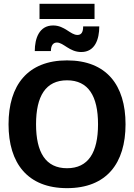

<svg xmlns="http://www.w3.org/2000/svg" viewBox="-20 -980 707 1012"><path d="M478.3 -880V-960H188.3V-880ZM248.3 -710.8C248.3 -742.5 261.7 -755.8 280 -755.8C315 -755.8 345.8 -705.8 408.3 -705.8C480.8 -705.8 503.3 -773.3 503.3 -840.8H418.3C418.3 -810.8 409.2 -795.8 388.3 -795.8C350.8 -795.8 321.7 -845.8 260 -845.8C186.7 -845.8 163.3 -777.5 163.3 -710.8ZM333.3 11.7C541.7 11.7 641.7 -119.2 641.7 -325C641.7 -530.8 541.7 -661.7 333.3 -661.7C125.8 -661.7 25 -530.8 25 -325C25 -119.2 125.8 11.7 333.3 11.7ZM333.3 -93.3C220.8 -93.3 170 -176.7 170 -325C170 -473.3 220.8 -556.7 333.3 -556.7C445.8 -556.7 496.7 -473.3 496.7 -325C496.7 -176.7 445.8 -93.3 333.3 -93.3Z"/></svg>

Font: Familjen Grotesk
Style: Bold
Weight: 700
Designer: Anders Wikstroem, Jonas Baeckman, Matilda Gysing, Kristian Moeller
Foundry: Familjen STHLM AB
Version: Version 2.000